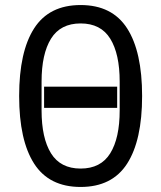

<svg xmlns="http://www.w3.org/2000/svg" viewBox="-20 -730 640 762"><path d="M56 -349Q56 -525 115.5 -617.5Q175 -710 300 -710Q425 -710 484.5 -617.5Q544 -525 544 -349Q544 -173 484.5 -80.5Q425 12 300 12Q175 12 115.5 -80.5Q56 -173 56 -349ZM455 -292V-406Q455 -516 417.5 -576.5Q380 -637 300 -637Q220 -637 182.5 -576.5Q145 -516 145 -406V-292Q145 -182 182.5 -121.5Q220 -61 300 -61Q380 -61 417.5 -121.5Q455 -182 455 -292ZM155 -302V-386H445V-302Z"/></svg>

Font: iA Writer Duo V
Style: Regular
Weight: 400
Designer: Mike Abbink, Paul van der Laan, Pieter van Rosmalen, Oliver Reichenstein
Foundry: Information Architects Inc.
Version: Version 2.000